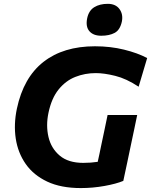

<svg xmlns="http://www.w3.org/2000/svg" viewBox="-20 -969 788 1002"><path d="M402 12.5Q298 12.5 226.5 -21.2Q155 -55 114.2 -113.2Q73.5 -171.5 62.2 -245.8Q51 -320 68 -401.5Q102.5 -564.5 206.8 -646Q311 -727.5 475.5 -727.5Q556 -727.5 627.2 -710Q698.5 -692.5 748 -666L703.5 -516.5Q639 -559 581.2 -573.2Q523.5 -587.5 480 -587.5Q423 -587.5 372.8 -567.5Q322.5 -547.5 285.8 -502Q249 -456.5 233 -380.5Q219 -314 233 -254.2Q247 -194.5 291.8 -156.8Q336.5 -119 414.5 -119Q455 -119 490 -124.5Q494.5 -145 498.8 -164.8Q503 -184.5 507 -204.5Q517.5 -254 525.5 -292Q533.5 -330 541.5 -369H696Q688 -330 680 -292Q672 -254 661.5 -204.5Q652.5 -162 643.8 -120Q635 -78 623.5 -25Q586.5 -9.5 525.2 1.5Q464 12.5 402 12.5ZM508.5 -782.5Q467 -782.5 446.5 -806.2Q426 -830 435 -874Q443.5 -914 472 -931.5Q500.5 -949 542.5 -949Q583.5 -949 603.5 -921.8Q623.5 -894.5 616 -856.5Q606.5 -812.5 578.5 -797.5Q550.5 -782.5 508.5 -782.5Z"/></svg>

Font: Commissioner
Style: Bold Italic
Weight: 700
Italic angle: -12°
Designer: Kostas Bartsokas
Foundry: Kostas Bartsokas
Version: Version 1.000; ttfautohint (v1.8.3)